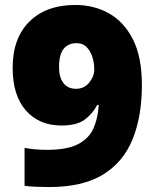

<svg xmlns="http://www.w3.org/2000/svg" viewBox="-20 -744 626 774"><path d="M552 -401Q552 -274 514 -181.5Q476 -89 394 -39.5Q312 10 179 10Q157 10 128 9Q99 8 79 5V-148Q100 -144 121 -142Q142 -140 170 -140Q251 -140 295 -163Q339 -186 357 -227Q375 -268 378 -321H372Q353 -285 321 -261.5Q289 -238 228 -238Q138 -238 84.5 -298.5Q31 -359 31 -471Q31 -590 98.5 -657Q166 -724 284 -724Q359 -724 419.5 -690Q480 -656 516 -585Q552 -514 552 -401ZM289 -570Q255 -570 236.5 -547Q218 -524 218 -473Q218 -433 235.5 -409.5Q253 -386 287 -386Q319 -386 339.5 -411Q360 -436 360 -464Q360 -490 352.5 -514Q345 -538 329.5 -554Q314 -570 289 -570Z"/></svg>

Font: Noto Sans Myanmar Black
Style: Regular
Weight: 900
Designer: Monotype Design Team
Foundry: Monotype Imaging Inc.
Version: Version 2.107; ttfautohint (v1.8.4.7-5d5b)